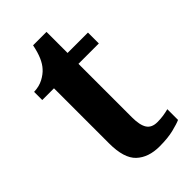

<svg xmlns="http://www.w3.org/2000/svg" viewBox="-210 -725 799 799"><g transform="rotate(-45 190.0 -325.0)"><path d="M229 10Q164 10 126.5 -25Q89 -60 89 -148V-472H20V-520Q51 -521 74.5 -533.5Q98 -546 112 -562Q126 -577 136.5 -601Q147 -625 154 -660H233V-536H353V-472H233V-157Q233 -111 247 -89.5Q261 -68 294 -68Q313 -68 329.5 -70.5Q346 -73 361 -77V-14Q346 -7 312 1.5Q278 10 229 10Z"/></g></svg>

Font: Noto Serif Tamil SemiCondensed
Style: Bold Italic
Weight: 700
Width: 4
Italic angle: -12°
Designer: Indian Type Foundry, Tom Grace, and the Monotype Design Team
Foundry: Monotype Imaging Inc.
Version: Version 2.003; ttfautohint (v1.8.4.7-5d5b)